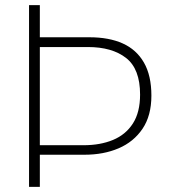

<svg xmlns="http://www.w3.org/2000/svg" viewBox="-20 -727 664 747"><path d="M93 0V-707H135V-582H328Q404 -582 457.5 -558Q511 -534 540 -483.5Q569 -433 569 -355Q569 -277 534.5 -226Q500 -175 441.5 -150Q383 -125 309 -125H135V0ZM135 -162H305Q370 -162 419.5 -182.5Q469 -203 497 -246.5Q525 -290 525 -359Q525 -459 470.5 -501.5Q416 -544 322 -544H135Z"/></svg>

Font: Onest Thin
Style: Regular
Weight: 250
Designer: Dmitri Voloshin, Andrey Kudryavtsev
Foundry: Dmitri Voloshin, Andrey Kudryavtsev
Version: Version 1.000;gftools[0.9.33]